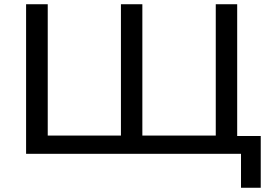

<svg xmlns="http://www.w3.org/2000/svg" viewBox="-20 -725 1278 905"><path d="M1116 160V0H103V-705H205V-86H550V-705H651V-86H997V-705H1098V-84H1209V160Z"/></svg>

Font: Nunito Sans 10pt SemiExpanded Medium
Style: Regular
Weight: 500
Width: 6
Designer: Vernon Adams
Foundry: Vernon Adams
Version: Version 3.101;gftools[0.9.27]